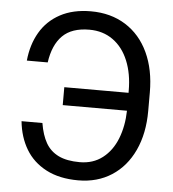

<svg xmlns="http://www.w3.org/2000/svg" viewBox="-52 -765 742 823"><g transform="rotate(5 319.0 -353.5)"><path d="M314.5 -68.4Q371.6 -68.4 412.4 -99.9Q453.1 -131.3 474.4 -185.3Q495.6 -239.3 497.1 -305.7H220.7V-382.8H497.1V-391.6Q497.1 -464.8 474.1 -520.5Q451.2 -576.2 408.2 -606.9Q365.2 -637.7 306.6 -637.7Q231 -637.7 191.2 -598.1Q151.4 -558.6 140.6 -482.4H50.8Q57.6 -551.8 88.4 -604.5Q119.1 -657.2 174.3 -687Q229.5 -716.8 306.6 -716.8Q392.1 -716.8 455.8 -676.8Q519.5 -636.7 553.7 -563.5Q587.9 -490.2 587.9 -392.6V-312.5Q587.9 -215.8 554 -142.8Q520 -69.8 458.3 -30Q396.5 9.8 314.5 9.8Q233.4 9.8 176.5 -20Q119.6 -49.8 88.6 -101.8Q57.6 -153.8 50.8 -221.7H140.6Q148.9 -170.4 168.2 -136.7Q187.5 -103 223.1 -85.7Q258.8 -68.4 314.5 -68.4Z"/></g></svg>

Font: Pretendard JP
Style: Regular
Weight: 400
Designer: Base glyphs from Inter by Rasmus Andersson; Hangeul glyphs from Noto Sans CJK(Source Han Sans) by Jang Soo-young and Kan
Foundry: Kil Hyung-jin
Version: Version 1.309